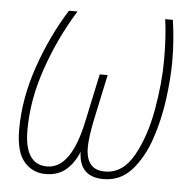

<svg xmlns="http://www.w3.org/2000/svg" viewBox="-44 -571 632 626"><g transform="rotate(5 272.0 -258.5)"><path d="M127 10Q168 10 194 -12.5Q220 -35 235 -72Q237 10 317 10Q372 10 409 -31.5Q446 -73 467.5 -136.5Q489 -200 498 -269Q507 -338 507 -393Q507 -430 504 -466Q501 -502 497 -527H472Q480 -471 480 -394Q480 -320 464.5 -231.5Q449 -143 413.5 -79Q378 -15 319 -15Q257 -15 257 -89Q257 -120 269 -179L301 -329H275L243 -179Q210 -15 130 -15Q56 -15 56 -128Q56 -228 92.5 -332.5Q129 -437 185 -527H157Q102 -440 65.5 -334.5Q29 -229 29 -127Q29 -55 56.5 -22.5Q84 10 127 10Z"/></g></svg>

Font: Noto Sans UI SemiCondensed Thin
Style: Italic
Weight: 250
Width: 4
Italic angle: -12°
Designer: Monotype Design Team
Foundry: Monotype Imaging Inc.
Version: Version 1.901